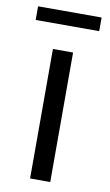

<svg xmlns="http://www.w3.org/2000/svg" viewBox="-81 -728 440 770"><g transform="rotate(10 139.5 -343.0)"><path d="M98.6 0V-527.3H180.7V0ZM10.3 -629.9V-685.5H269V-629.9Z"/></g></svg>

Font: Reddit Sans Condensed
Style: Regular
Weight: 400
Designer: Stephen Hutchings
Foundry: Reddit
Version: Version 1.014